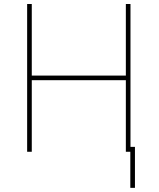

<svg xmlns="http://www.w3.org/2000/svg" viewBox="-20 -747 783 945"><path d="M113.6 0ZM622.2 0H599.4V-352.3H136.4V0H113.6V-727.3H136.4V-375H599.4V-727.3H622.2ZM644.2 177.6H621.4V-24.1H644.2Z"/></svg>

Font: Linik Sans Thin
Style: Regular
Weight: 100
Designer: Fonts by Rasmus Andersson / Changes by Cristiano Sobral with parts from Marc Monis
Foundry: rsms
Version: Version 3.020; ttfautohint (v1.6)